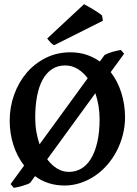

<svg xmlns="http://www.w3.org/2000/svg" viewBox="-20 -883 662 929"><path d="M461.9 -307.1Q461.9 -340.3 456.5 -371.8Q451.2 -403.3 441.4 -432.1L208.5 -112.3Q230 -83.5 256.6 -67.4Q283.2 -51.3 313.5 -51.3Q345.7 -51.3 372.8 -66.9Q399.9 -82.5 419.7 -114.5Q439.5 -146.5 450.7 -194.6Q461.9 -242.7 461.9 -307.1ZM150.4 -313Q150.4 -277.8 156 -245.4Q161.6 -212.9 171.4 -184.6L404.3 -504.4Q382.8 -533.2 355.2 -549.8Q327.6 -566.4 294.9 -566.4Q259.8 -566.4 232.7 -549.1Q205.6 -531.7 187.3 -499.3Q168.9 -466.8 159.7 -419.7Q150.4 -372.6 150.4 -313ZM515.6 -534.2Q549.8 -489.7 567.4 -433.1Q585 -376.5 585 -315.9Q585 -271.5 574.2 -230Q563.5 -188.5 544.2 -151.6Q524.9 -114.7 498 -84.2Q471.2 -53.7 438.5 -31.7Q405.8 -9.8 368.7 2.4Q331.5 14.6 292 14.6Q250.5 14.6 214.6 2.9Q178.7 -8.8 149.4 -30.8L126.5 1Q122.1 4.9 111.3 8.8Q100.6 12.7 88.4 16.4Q76.2 20 64.5 22.5Q52.7 24.9 46.9 25.9L31.2 7.8L96.7 -82Q63 -125.5 44.9 -181.4Q26.9 -237.3 26.9 -298.8Q26.9 -365.2 48.6 -425.3Q70.3 -485.4 109.1 -530.8Q147.9 -576.2 201.9 -603Q255.9 -629.9 320.3 -629.9Q362.8 -629.9 398.2 -618.2Q433.6 -606.4 462.9 -585.4L486.3 -617.2Q493.2 -621.1 503.4 -625Q513.7 -628.9 524.9 -632.3Q536.1 -635.7 546.9 -637.9Q557.6 -640.1 564.9 -641.1L580.6 -623ZM241.7 -664.1Q233.4 -668 224.4 -677.7Q215.3 -687.5 208.5 -696.8L386.7 -862.8Q397.9 -856.9 411.6 -848.9Q425.3 -840.8 437.7 -833.3Q450.2 -825.7 460 -818.8Q469.7 -812 473.6 -808.1L478 -782.7Z"/></svg>

Font: Gentium Basic
Style: Bold
Weight: 700
Designer: J. Victor Gaultney and Annie Olsen
Foundry: SIL International
Version: Version 1.100